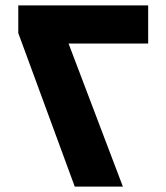

<svg xmlns="http://www.w3.org/2000/svg" viewBox="-20 -694 619 714"><path d="M48 -571V-674H531V-532H235L437 0H258Z"/></svg>

Font: Noto Kufi Arabic ExtraBold
Style: Regular
Weight: 800
Designer: Monotype Design Team, David Williams, Khaled Hosny
Foundry: Google LLC
Version: Version 2.109; ttfautohint (v1.8.4.7-5d5b)